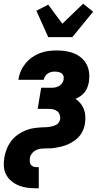

<svg xmlns="http://www.w3.org/2000/svg" viewBox="-32 -800 552 1035"><path d="M164 215Q139 215 115.5 212Q92 209 70.5 200.5Q49 192 31 177.5Q13 163 2 143Q-9 123 -11 99Q-13 75 -9 51Q-5 27 4 4Q13 -19 28 -39Q43 -59 64 -74Q85 -89 108 -98Q131 -107 155 -110Q179 -113 203 -114Q212 -114 220.5 -114.5Q229 -115 237.5 -116.5Q246 -118 254.5 -120.5Q263 -123 271.5 -127.5Q280 -132 285 -140Q290 -148 292 -156Q294 -169 290 -181Q286 -193 276.5 -200.5Q267 -208 254.5 -210.5Q242 -213 229 -213H171L190 -327H248Q258 -327 268.5 -329.5Q279 -332 288 -337.5Q297 -343 303.5 -352.5Q310 -362 311 -372Q313 -382 310 -391Q307 -400 299.5 -405Q292 -410 282.5 -412Q273 -414 263 -414Q254 -414 244.5 -412Q235 -410 226 -404Q217 -398 211.5 -389.5Q206 -381 204 -371V-370H67L68 -374Q71 -396 80.5 -417.5Q90 -439 105.5 -458Q121 -477 141 -491Q161 -505 183 -513.5Q205 -522 227.5 -525Q250 -528 273 -528Q298 -528 322 -524.5Q346 -521 368 -512Q390 -503 407.5 -487.5Q425 -472 435.5 -451.5Q446 -431 448.5 -406.5Q451 -382 447 -357Q444 -343 439 -329Q434 -315 424.5 -303Q415 -291 402 -282Q389 -273 375 -267Q390 -257 402 -242.5Q414 -228 420.5 -210.5Q427 -193 428 -173.5Q429 -154 426 -134Q424 -121 419.5 -108Q415 -95 408 -83Q401 -71 391 -60.5Q381 -50 369.5 -42Q358 -34 345.5 -27.5Q333 -21 320.5 -16.5Q308 -12 294.5 -9Q281 -6 267.5 -3.5Q254 -1 241 -0.5Q228 0 215 0Q202 0 188.5 1.5Q175 3 162.5 9Q150 15 141 26Q132 37 129 50Q128 60 128.5 69.5Q129 79 133.5 86.5Q138 94 146.5 97.5Q155 101 164 101H177V215ZM228 -600 164 -742 228 -775 304 -672 416 -780 470 -737 358 -600Z"/></svg>

Font: Iosevka Heavy Oblique
Style: Regular
Weight: 900
Italic angle: -9°
Monospace: yes
Designer: Belleve Invis
Foundry: Belleve Invis
Version: Version 32.5.0; ttfautohint (v1.8.4)